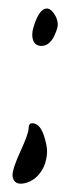

<svg xmlns="http://www.w3.org/2000/svg" viewBox="-20 -446 166 456"><path d="M72.3 -412.1Q81.1 -425.8 91.8 -425.8Q91.8 -425.8 92.8 -425.8Q103.5 -423.8 112.3 -407.2Q117.2 -396.5 117.2 -387.7Q117.2 -379.9 111.3 -366.2Q99.6 -336.9 78.1 -336.9Q77.1 -336.9 77.1 -336.9Q57.6 -337.9 56.6 -362.3Q56.6 -367.2 57.6 -374Q63.5 -397.5 72.3 -412.1ZM47.9 -140.6Q47.9 -153.3 56.6 -153.3Q77.1 -153.3 86.9 -115.2Q91.8 -98.6 91.8 -84Q90.8 -65.4 84 -49.8Q68.4 -17.6 38.1 -10.7Q33.2 -9.8 29.3 -9.8Q12.7 -9.8 9.8 -27.3Q9.8 -28.3 9.8 -30.3Q9.8 -45.9 28.3 -85.9Q47.9 -128.9 47.9 -140.6Z"/></svg>

Font: CillaFHscript
Style: Medium
Weight: 400
Designer: Cecilia Bingert
Version: Version 001.000